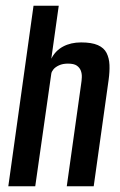

<svg xmlns="http://www.w3.org/2000/svg" viewBox="-20 -650 418 670"><path d="M9 0 97 -630H185L159 -445Q173 -473 200 -487.5Q227 -502 263 -502Q300 -502 321.5 -492.5Q343 -483 352 -465Q361 -447 362 -423.5Q363 -400 359 -371L307 0H213L263 -356Q265 -368 265.5 -380.5Q266 -393 262 -403.5Q258 -414 248 -421Q238 -428 217 -428Q199 -428 186 -422Q173 -416 166.5 -408Q160 -400 159 -393L103 0Z"/></svg>

Font: Alumni Sans SemiBold
Style: Italic
Weight: 600
Italic angle: -8°
Version: Version 1.016